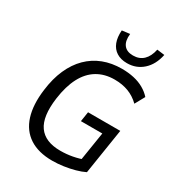

<svg xmlns="http://www.w3.org/2000/svg" viewBox="-216 -1066 1120 1212"><g transform="rotate(30 344.0 -460.5)"><path d="M348 9Q247 9 182 -33.5Q117 -76 91.5 -157Q66 -238 81 -352Q92 -440 122 -507.5Q152 -575 198.5 -621Q245 -667 306 -690.5Q367 -714 441 -714Q488 -714 528.5 -705Q569 -696 601.5 -677.5Q634 -659 657 -633L618 -562Q581 -598 536 -615Q491 -632 435 -632Q363 -632 309 -599.5Q255 -567 221.5 -503Q188 -439 175 -344Q156 -204 203 -137.5Q250 -71 361 -71Q406 -71 448.5 -79Q491 -87 530 -102L499 -59L537 -298H381L392 -369H627L575 -38Q547 -24 509 -13.5Q471 -3 429.5 3Q388 9 348 9ZM449 -760Q404 -760 373 -779.5Q342 -799 328 -835.5Q314 -872 318 -923L375 -930Q369 -877 390.5 -849Q412 -821 458 -821Q504 -821 533 -849Q562 -877 573 -930L628 -923Q612 -846 564 -803Q516 -760 449 -760Z"/></g></svg>

Font: Nunito Sans 10pt SemiCondensed Medium
Style: Italic
Weight: 500
Width: 4
Italic angle: -9°
Designer: Vernon Adams
Foundry: Vernon Adams
Version: Version 3.101;gftools[0.9.27]